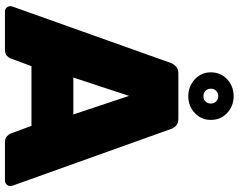

<svg xmlns="http://www.w3.org/2000/svg" viewBox="-114 -849 963 775"><g transform="rotate(90 367.5 -461.5)"><path d="M26 0Q17 0 11 -6.5Q5 -13 5 -22Q5 -26 6 -29L234 -669Q238 -680 248 -690Q258 -700 276 -700H459Q478 -700 488 -690Q498 -680 501 -669L730 -29Q731 -26 731 -22Q731 -13 724.5 -6.5Q718 0 709 0H555Q538 0 530 -8Q522 -16 519 -23L488 -107H247L216 -23Q213 -16 205.5 -8Q198 0 180 0ZM293 -276H442L367 -501ZM368 -740Q329 -740 300.5 -766Q272 -792 272 -831Q272 -871 300 -897Q328 -923 368 -923Q408 -923 436 -897Q464 -871 464 -831Q464 -792 436 -766Q408 -740 368 -740ZM368 -801Q381 -801 389.5 -809.5Q398 -818 398 -831Q398 -844 389.5 -852.5Q381 -861 368 -861Q355 -861 346.5 -852.5Q338 -844 338 -831Q338 -818 346.5 -809.5Q355 -801 368 -801Z"/></g></svg>

Font: Rubik ExtraBold
Style: Regular
Weight: 800
Designer: Hubert and Fischer
Foundry: Hubert and Fischer
Version: Version 2.300;gftools[0.9.30]